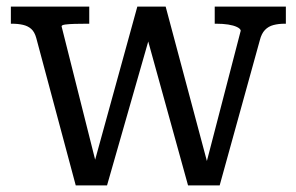

<svg xmlns="http://www.w3.org/2000/svg" viewBox="-20 -557 900 583"><path d="M441 -469 421 -464 551 6H647L769 -435Q774 -455 784.5 -466Q795 -477 810.5 -481Q826 -485 844 -485H848V-537H632V-485H636Q657 -485 673 -482.5Q689 -480 699.5 -475Q710 -470 711 -464L603 -48L616 -39L483 -537H397L262 -47L277 -40L167 -477Q167 -481 178 -482.5Q189 -484 207 -484.5Q225 -485 246 -485H251V-537H13V-485H16Q35 -485 50 -481.5Q65 -478 75 -469Q85 -460 90 -442L210 6H305Z"/></svg>

Font: Roboto Serif 20pt SemiCondensed
Style: Regular
Weight: 400
Width: 4
Version: Version 1.008